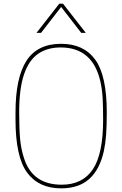

<svg xmlns="http://www.w3.org/2000/svg" viewBox="-20 -1026 670 1052"><path d="M450 -846ZM450 -846H425L315 -988L205 -846H180L305 -1006H325ZM315 6Q192 6 128.5 -80.5Q65 -167 65 -370V-410Q65 -600 125 -693Q185 -786 315 -786Q438 -786 501.5 -699.5Q565 -613 565 -410Q565 -336 561.5 -288.5Q558 -241 549 -198Q526 -96 468.5 -45Q411 6 315 6ZM318 -14Q432 -14 488.5 -98Q545 -182 545 -370Q545 -441 542.5 -487Q540 -533 531 -575Q490 -766 312 -766Q239 -766 188.5 -731Q138 -696 111.5 -618Q85 -540 85 -410Q85 -324 90 -267Q95 -210 111 -161Q157 -14 318 -14Z"/></svg>

Font: Tanohe Sans Thin
Style: Regular
Weight: 100
Designer: Village Type and Design LLC & Cristiano Sobral
Foundry: Cooper Hewitt Smithsonian Design Museum
Version: Version 1.00;September 29, 2021;FontCreator 13.0.0.2655 64-b